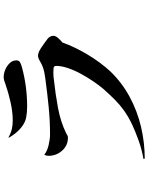

<svg xmlns="http://www.w3.org/2000/svg" viewBox="98 -861 804 1040"><g transform="rotate(-90 500.0 -341.0)"><path d="M826 -454Q826 -441 813 -427Q800 -413 790 -405Q765 -336 723.5 -267Q682 -198 632 -144Q572 -82 495 -40.5Q418 1 332.5 21Q247 41 161 41L159 34Q207 26 255.5 9Q304 -8 347 -28Q390 -49 421.5 -71.5Q453 -94 480.5 -121.5Q508 -149 539 -184Q557 -205 578.5 -236.5Q600 -268 619.5 -303.5Q639 -339 651 -374.5Q663 -410 663 -438Q663 -452 650.5 -453Q638 -454 626 -454Q615 -454 603 -453Q591 -452 580 -450Q512 -443 436.5 -429Q361 -415 299 -385Q294 -382 287.5 -378.5Q281 -375 275 -375Q232 -375 204 -406.5Q176 -438 176 -480Q176 -493 182 -503Q202 -487 234.5 -479.5Q267 -472 292 -472Q367 -472 442 -479.5Q517 -487 591 -497Q607 -499 623 -502Q639 -505 654 -510Q671 -516 688.5 -526.5Q706 -537 718 -537Q736 -537 760.5 -520.5Q785 -504 810 -485Q826 -472 826 -454ZM693 -654Q693 -639 680 -633Q667 -627 655 -624Q604 -610 550 -603Q496 -596 443 -596Q410 -596 382.5 -601.5Q355 -607 328 -629Q311 -643 298 -659.5Q285 -676 274 -695L276 -697Q299 -684 320.5 -679Q342 -674 368 -674Q414 -674 467 -686Q520 -698 563 -713Q573 -717 583 -720Q593 -723 603 -723Q622 -723 642.5 -714.5Q663 -706 678 -690.5Q693 -675 693 -654Z"/></g></svg>

Font: Kaisei Tokumin Medium
Style: Regular
Weight: 500
Designer: Font-Kai, 金井和夫
Foundry: KAZUO KANAI
Version: Version 5.003